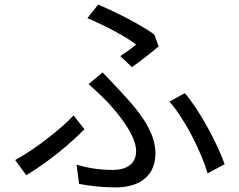

<svg xmlns="http://www.w3.org/2000/svg" viewBox="-20 -791 1040 835"><path d="M554 -499C591 -525 646 -569 670 -589L651 -641C592 -684 483 -739 407 -771L360 -712C436 -680 528 -632 572 -597C557 -584 529 -564 503 -547ZM324 9C368 17 423 24 485 24C557 24 656 -4 656 -125C656 -215 591 -303 498 -400C475 -425 450 -452 426 -476L365 -425C393 -401 423 -372 445 -350C499 -292 572 -201 572 -134C572 -70 518 -52 473 -52C411 -52 363 -60 313 -75ZM957 -77C926 -164 852 -306 784 -386L717 -349C785 -272 855 -131 883 -37ZM347 -229 300 -289C243 -228 128 -139 46 -95L94 -29C190 -86 289 -169 347 -229Z"/></svg>

Font: Squished Noto Sans CJK JP Regular
Style: Regular
Weight: 400
Designer: Ryoko NISHIZUKA (kana & ideographs); Paul D. Hunt (Latin, Greek & Cyrillic); Wenlong ZHANG (bopomofo); Sandoll Communica
Foundry: Adobe Systems Incorporated
Version: Version 1.004;PS 1.004;hotconv 1.0.82;makeotf.lib2.5.63406